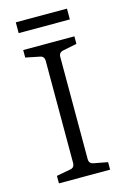

<svg xmlns="http://www.w3.org/2000/svg" viewBox="-108 -738 518 790"><g transform="rotate(-15 151.0 -343.0)"><path d="M260 -536 202 -524Q182 -521 182 -501V-66Q182 -46 202 -43L260 -32V0H42V-32L101 -43Q120 -46 120 -66V-501Q120 -521 101 -524L42 -536V-568H260ZM42 -686H260V-640H42Z"/></g></svg>

Font: Rasa Light
Style: Regular
Weight: 300
Designer: Anna Giedrys (Yrsa+Rasa design), David Brezina (Yrsa art-direction, Rasa art-direction, design)
Foundry: Rosetta Type Foundry
Version: Version 2.004